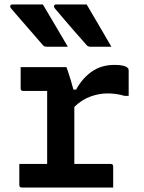

<svg xmlns="http://www.w3.org/2000/svg" viewBox="-20 -835 640 855"><path d="M171 -815Q199 -767 227 -720.5Q255 -674 282 -627H187Q176 -627 170 -635Q142 -668 119 -694Q96 -720 74.5 -745Q53 -770 28 -799Q24 -805 26 -810Q28 -815 35 -815ZM366 -815Q394 -767 421.5 -720.5Q449 -674 476 -627H382Q371 -627 365 -635Q336 -668 313 -694Q290 -720 269 -745Q248 -770 223 -799Q219 -805 221 -810Q223 -815 229 -815ZM66 -105H190V-430H83Q72 -430 72 -441V-536H276Q276 -536 282 -519Q288 -502 295 -478.5Q302 -455 307 -436H319Q346 -486 388.5 -516Q431 -546 490 -546Q537 -546 549 -532Q553 -529 553 -521V-408H535Q498 -419 459 -419Q421 -419 382.5 -405Q344 -391 311 -359V-105H473Q484 -105 484 -94V0H77Q66 0 66 -11Z"/></svg>

Font: Recursive Mn Lnr St SmB
Style: Regular
Weight: 600
Monospace: yes
Version: Version 1.079;hotconv 1.0.112;makeotfexe 2.5.65598; ttfautoh